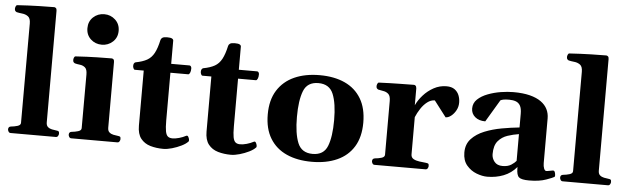

<svg xmlns="http://www.w3.org/2000/svg" viewBox="-48 -933 3685 1124"><g transform="rotate(5 1794.0 -370.5)"><path d="M39.6 0Q31.2 0 27.1 -7.3Q22.9 -14.6 22.9 -20Q22.9 -36.6 39.1 -38.1Q57.1 -39.6 76.2 -45.2Q95.2 -50.8 95.2 -64.5L95.7 -648.4Q95.7 -679.2 80.8 -689.9Q65.9 -700.7 46.6 -702.6Q27.3 -704.6 13.2 -708Q8.3 -710.4 4.9 -714.4Q1.5 -718.3 1.5 -727.5Q1.5 -733.4 4.6 -741Q7.8 -748.5 13.2 -749Q81.1 -753.4 140.6 -754.9Q200.2 -756.3 230.5 -756.3Q234.4 -756.3 239.7 -752.2Q245.1 -748 245.1 -736.3V-80.6Q245.1 -62 255.1 -53.5Q265.1 -44.9 279.1 -42.2Q293 -39.6 304.7 -38.1Q314.9 -37.1 318.6 -34.2Q322.3 -31.2 322.3 -20Q322.3 -14.6 318.1 -7.3Q314 0 305.7 0Z M396 0Q387.7 0 383.5 -7.3Q379.4 -14.6 379.4 -20Q379.4 -36.6 395.5 -38.1Q413.6 -39.6 432.6 -45.2Q451.7 -50.8 451.7 -64.5L452.1 -379.9Q452.1 -410.2 439.5 -420.9Q426.8 -431.6 409.7 -433.6Q392.6 -435.5 379.4 -439Q374.5 -441.4 371.1 -445.3Q367.7 -449.2 367.7 -458.5Q367.7 -464.4 370.6 -471.9Q373.5 -479.5 379.4 -480Q449.2 -484.4 505.6 -485.6Q562 -486.8 591.8 -486.8Q595.7 -486.8 601.1 -482.9Q606.4 -479 606.4 -467.3V-80.6Q606.4 -62 616.5 -53.5Q626.5 -44.9 640.4 -42.2Q654.3 -39.6 666 -38.1Q676.3 -37.1 679.9 -34.2Q683.6 -31.2 683.6 -20Q683.6 -14.6 679.4 -7.3Q675.3 0 667 0ZM525.9 -561.5Q487.8 -561.5 460.9 -586.4Q434.1 -611.3 434.1 -650.9Q434.1 -690.4 460.9 -715.6Q487.8 -740.7 525.9 -740.7Q563.5 -740.7 590.6 -715.6Q617.7 -690.4 617.7 -650.9Q617.7 -611.3 590.6 -586.4Q563.5 -561.5 525.9 -561.5Z M938 14.6Q897 14.6 861.8 4.4Q826.7 -5.9 805.4 -32.7Q784.2 -59.6 784.2 -108.9V-432.1H731.9Q726.6 -432.6 723.4 -440.2Q720.2 -447.8 720.2 -453.6Q720.2 -472.2 732.4 -476.1Q773.9 -483.9 799.3 -498.3Q824.7 -512.7 840.1 -541.3Q855.5 -569.8 866.2 -619.1Q868.2 -627.4 876.2 -632.8Q884.3 -638.2 903.8 -638.2Q924.8 -638.2 932.9 -633.5Q940.9 -628.9 940.9 -621.6V-485.4H1048.8Q1054.7 -484.9 1057.6 -479.7Q1060.5 -474.6 1060.5 -468.8Q1060.5 -452.6 1055.9 -442.9Q1051.3 -433.1 1045.9 -433.1H940.9V-152.3Q940.9 -110.8 945.1 -89.1Q949.2 -67.4 959.2 -59.3Q969.2 -51.3 986.3 -51.3Q1003.4 -51.3 1025.1 -57.4Q1046.9 -63.5 1064.9 -73.2Q1072.3 -77.1 1077.1 -69.6Q1082 -62 1083.5 -52.7Q1085 -43.5 1081.5 -41Q1069.3 -27.3 1043.7 -14.6Q1018.1 -2 989.3 6.3Q960.4 14.6 938 14.6Z M1335.4 14.6Q1294.4 14.6 1259.3 4.4Q1224.1 -5.9 1202.9 -32.7Q1181.6 -59.6 1181.6 -108.9V-432.1H1129.4Q1124 -432.6 1120.8 -440.2Q1117.7 -447.8 1117.7 -453.6Q1117.7 -472.2 1129.9 -476.1Q1171.4 -483.9 1196.8 -498.3Q1222.2 -512.7 1237.5 -541.3Q1252.9 -569.8 1263.7 -619.1Q1265.6 -627.4 1273.7 -632.8Q1281.7 -638.2 1301.3 -638.2Q1322.3 -638.2 1330.3 -633.5Q1338.4 -628.9 1338.4 -621.6V-485.4H1446.3Q1452.1 -484.9 1455.1 -479.7Q1458 -474.6 1458 -468.8Q1458 -452.6 1453.4 -442.9Q1448.7 -433.1 1443.4 -433.1H1338.4V-152.3Q1338.4 -110.8 1342.5 -89.1Q1346.7 -67.4 1356.7 -59.3Q1366.7 -51.3 1383.8 -51.3Q1400.9 -51.3 1422.6 -57.4Q1444.3 -63.5 1462.4 -73.2Q1469.7 -77.1 1474.6 -69.6Q1479.5 -62 1481 -52.7Q1482.4 -43.5 1479 -41Q1466.8 -27.3 1441.2 -14.6Q1415.5 -2 1386.7 6.3Q1357.9 14.6 1335.4 14.6Z M1529.8 -240.2Q1529.8 -324.7 1565.4 -381.3Q1601.1 -438 1664.8 -466.6Q1728.5 -495.1 1813.5 -495.1Q1898.9 -495.1 1961.2 -466.6Q2023.4 -438 2057.4 -381.3Q2091.3 -324.7 2091.3 -240.2Q2091.3 -155.8 2056.6 -99.1Q2022 -42.5 1958.7 -14.2Q1895.5 14.2 1810.1 14.2Q1724.6 14.2 1661.9 -14.2Q1599.1 -42.5 1564.5 -99.1Q1529.8 -155.8 1529.8 -240.2ZM1701.2 -240.2Q1701.2 -142.1 1723.9 -87.2Q1746.6 -32.2 1811.5 -32.2Q1876.5 -32.2 1898.2 -87.2Q1919.9 -142.1 1919.9 -240.2Q1919.9 -338.4 1897.2 -393.3Q1874.5 -448.2 1809.6 -448.2Q1744.6 -448.2 1722.9 -393.1Q1701.2 -337.9 1701.2 -240.2Z M2178.2 0Q2169.9 0 2165.8 -7.3Q2161.6 -14.6 2161.6 -20Q2161.6 -36.1 2177.7 -38.1Q2197.8 -39.6 2216.1 -45.2Q2234.4 -50.8 2234.4 -64.5V-379.9Q2234.4 -410.2 2221.7 -421.4Q2209 -432.6 2191.9 -435.1Q2174.8 -437.5 2161.6 -440.9Q2156.7 -443.4 2153.3 -447.3Q2149.9 -451.2 2149.9 -460.4Q2149.9 -466.3 2153.1 -473.9Q2156.2 -481.4 2161.6 -481.9Q2231.4 -484.9 2284.9 -485.6Q2338.4 -486.3 2368.2 -486.8Q2372.1 -486.8 2377 -482.9Q2381.8 -479 2382.8 -467.3V-368.2Q2396.5 -398.4 2422.6 -427.7Q2448.7 -457 2483.6 -476.1Q2518.6 -495.1 2558.1 -495.1Q2588.4 -495.1 2606.2 -482.2Q2624 -469.2 2632.1 -449Q2640.1 -428.7 2640.1 -406.2Q2640.1 -381.3 2628.7 -360.4Q2617.2 -339.4 2600.6 -326.4Q2584 -313.5 2568.4 -313.5L2497.1 -406.7Q2474.1 -406.7 2453.1 -390.6Q2432.1 -374.5 2415.8 -349.6Q2399.4 -324.7 2388.7 -298.8V-80.6Q2388.7 -62 2402.8 -53.7Q2417 -45.4 2437.5 -42.7Q2458 -40 2477.1 -38.1Q2487.3 -37.1 2491 -34.2Q2494.6 -31.2 2494.6 -20Q2494.6 -14.6 2490.5 -7.3Q2486.3 0 2478 0Z M2695.8 -118.2Q2695.8 -167 2725.1 -198.5Q2754.4 -230 2801 -248.8Q2847.7 -267.6 2901.6 -277.3Q2955.6 -287.1 3004.9 -292V-372.6Q3004.9 -403.8 2995.6 -420.2Q2986.3 -436.5 2969.7 -442.6Q2953.1 -448.7 2931.2 -448.7Q2906.7 -448.7 2895.5 -446Q2884.3 -443.4 2879.4 -440.4L2801.8 -310.1Q2764.2 -310.1 2741.5 -329.3Q2718.8 -348.6 2718.8 -378.9Q2718.8 -410.6 2741.9 -432.6Q2765.1 -454.6 2801.5 -468.5Q2837.9 -482.4 2877.9 -488.8Q2918 -495.1 2952.1 -495.1Q3007.8 -495.1 3048.1 -484.9Q3088.4 -474.6 3114 -456.3Q3139.6 -438 3151.9 -413.3Q3164.1 -388.7 3164.1 -359.4V-96.7Q3164.1 -77.6 3169.4 -64.7Q3174.8 -51.8 3182.6 -51.8Q3189.5 -51.8 3204.3 -54.9Q3219.2 -58.1 3222.2 -58.1Q3230.5 -58.1 3233.6 -48.6Q3236.8 -39.1 3236.8 -30.3Q3236.8 -23.9 3233.9 -21.5Q3226.1 -16.1 3186.5 -2Q3147 12.2 3087.4 12.2Q3042 12.2 3027.6 -0.5Q3013.2 -13.2 3013.2 -53.2V-60.5Q2981.4 -22.9 2937 -5.6Q2892.6 11.7 2841.3 11.7Q2812 11.7 2778.1 -1.2Q2744.1 -14.2 2720 -42.7Q2695.8 -71.3 2695.8 -118.2ZM2861.3 -123Q2861.3 -98.6 2877.2 -78.6Q2893.1 -58.6 2925.3 -58.6Q2956.5 -58.6 2976.1 -71.3Q2995.6 -84 3004.9 -95.7V-252.9Q2972.2 -248 2939 -237.1Q2905.8 -226.1 2883.5 -200Q2861.3 -173.8 2861.3 -123Z M3283.7 0Q3275.4 0 3271.2 -7.3Q3267.1 -14.6 3267.1 -20Q3267.1 -36.6 3283.2 -38.1Q3301.3 -39.6 3320.3 -45.2Q3339.4 -50.8 3339.4 -64.5L3339.8 -648.4Q3339.8 -679.2 3325 -689.9Q3310.1 -700.7 3290.8 -702.6Q3271.5 -704.6 3257.3 -708Q3252.4 -710.4 3249 -714.4Q3245.6 -718.3 3245.6 -727.5Q3245.6 -733.4 3248.8 -741Q3252 -748.5 3257.3 -749Q3325.2 -753.4 3384.8 -754.9Q3444.3 -756.3 3474.6 -756.3Q3478.5 -756.3 3483.9 -752.2Q3489.3 -748 3489.3 -736.3V-80.6Q3489.3 -62 3499.3 -53.5Q3509.3 -44.9 3523.2 -42.2Q3537.1 -39.6 3548.8 -38.1Q3559.1 -37.1 3562.7 -34.2Q3566.4 -31.2 3566.4 -20Q3566.4 -14.6 3562.3 -7.3Q3558.1 0 3549.8 0Z"/></g></svg>

Font: Gelasio
Style: Bold
Weight: 700
Designer: Eben Sorkin
Foundry: Eben Sorkin
Version: Version 1.008